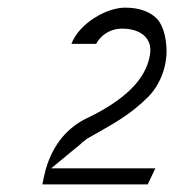

<svg xmlns="http://www.w3.org/2000/svg" viewBox="-20 -851 456 503"><path d="M91 -368H367L387 -410H114L188 -471C192 -474 193 -475 193 -476C193 -476 187 -471 198 -480H199C199 -480 203 -484 207 -487C275 -526 318 -547 369 -598C402 -632 419 -682 416 -728C414 -756 408 -780 394 -799C377 -818 349 -831 308 -831C258 -831 187 -789 167 -736H232C242 -756 266 -776 300 -776C347 -776 380 -752 373 -708C363 -644 308 -589 205 -540C159 -517 120 -476 100 -408L94 -383C93 -379 92 -373 91 -368ZM394 -799C391 -773 391 -773 394 -799Z"/></svg>

Font: Charger Static
Style: 2Obl
Weight: 1000
Designer: Jasper
Foundry: KineticPlasma Fonts/Cannot Into Space Fonts
Version: Version 1.1